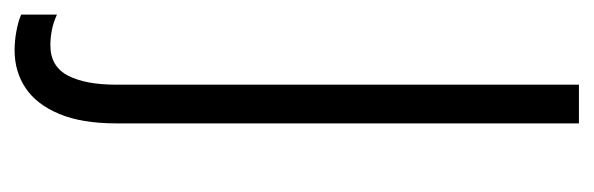

<svg xmlns="http://www.w3.org/2000/svg" viewBox="-318 -278 813 263"><g transform="rotate(90 88.5 -146.5)"><path d="M26 240Q13 240 -0.5 237.5Q-14 235 -23 231V182Q-12 187 -1.5 189Q9 191 19 191Q48 191 60.5 167Q73 143 73 101V-533H126V101Q126 148 113 179Q100 210 77.5 225Q55 240 26 240Z"/></g></svg>

Font: Noto Sans Bengali Condensed Light
Style: Regular
Weight: 300
Width: 3
Designer: Jelle Bosma - Monotype Design Team
Foundry: Monotype Imaging Inc.
Version: Version 2.003